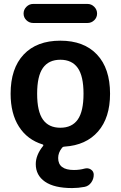

<svg xmlns="http://www.w3.org/2000/svg" viewBox="-20 -737 614 977"><path d="M375.5 -391.5Q346 -433 287 -433Q228 -433 198.5 -391.5Q169 -350 169 -260Q169 -170 198.5 -128.5Q228 -87 287 -87Q346 -87 375.5 -128.5Q405 -170 405 -260Q405 -350 375.5 -391.5ZM197 -2Q119 -26 76.5 -92.5Q34 -159 34 -260Q34 -389 100.5 -459.5Q167 -530 287 -530Q407 -530 473.5 -459.5Q540 -389 540 -260Q540 -138 479 -68Q418 2 309 9Q300 9 295 16Q276 40 276 67Q276 128 356 128Q385 128 410 121Q428 116 442.5 125.5Q457 135 457 152Q457 174 444 192Q431 210 410 214Q378 220 347 220Q256 220 209 187.5Q162 155 162 98Q162 52 199 6Q203 0 197 -2ZM149 -717H425Q445 -717 459.5 -702.5Q474 -688 474 -668Q474 -648 459.5 -634Q445 -620 425 -620H149Q129 -620 114.5 -634Q100 -648 100 -668Q100 -688 114.5 -702.5Q129 -717 149 -717Z"/></svg>

Font: Rounded Mplus 1c Bold
Style: Bold
Weight: 700
Version: Version 1.059.20150529